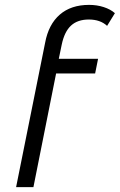

<svg xmlns="http://www.w3.org/2000/svg" viewBox="-20 -767 491 787"><path d="M233 -584 221 -526H382L370 -466H210L117 0H46L165 -592Q179 -667 225 -707Q271 -747 345 -747Q377 -747 405 -738Q433 -729 451 -713L419 -661Q391 -687 344 -687Q298 -687 271 -662Q244 -637 233 -584Z"/></svg>

Font: Montserrat Alternates
Style: Italic
Weight: 400
Italic angle: -11.3°
Designer: Julieta Ulanovsky
Foundry: Julieta Ulanovsky
Version: Version 7.200